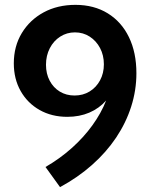

<svg xmlns="http://www.w3.org/2000/svg" viewBox="-20 -767 616 787"><path d="M226.1 0 166.5 -82.5Q225.6 -116.7 274.2 -160.2Q322.8 -203.6 358.6 -253.2Q394.5 -302.7 415 -355Q386.7 -322.8 346.2 -305.4Q305.7 -288.1 255.9 -288.1Q191.9 -288.1 142.3 -316.2Q92.8 -344.2 64.7 -393.8Q36.6 -443.4 36.6 -507.3Q36.6 -577.1 69.3 -631.3Q102.1 -685.5 158.9 -716.3Q215.8 -747.1 289.1 -747.1Q365.2 -747.1 421.6 -712.4Q478 -677.7 508.5 -614.7Q539.1 -551.8 539.1 -466.8Q539.1 -397 517.8 -330.3Q496.6 -263.7 456.1 -203.1Q415.5 -142.6 357.4 -91.1Q299.3 -39.6 226.1 0ZM285.6 -375.5Q320.3 -375.5 347.4 -392.1Q374.5 -408.7 390.1 -437.7Q405.8 -466.8 405.8 -503.4Q405.8 -540.5 390.1 -570.1Q374.5 -599.6 347.7 -616.9Q320.8 -634.3 287.1 -634.3Q253.9 -634.3 226.8 -616.9Q199.7 -599.6 184.1 -569.3Q168.5 -539.1 168.5 -501.5Q168.5 -464.8 183.6 -436.3Q198.7 -407.7 225.1 -391.6Q251.5 -375.5 285.6 -375.5Z"/></svg>

Font: Kumbh Sans SemiBold
Style: Regular
Weight: 600
Version: Version 1.005